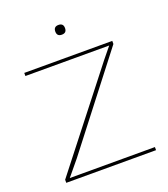

<svg xmlns="http://www.w3.org/2000/svg" viewBox="-121 -729 714 816"><g transform="rotate(-20 236.0 -321.0)"><path d="M215 -620Q215 -642 237 -642Q259 -642 259 -620Q259 -598 237 -598Q215 -598 215 -620ZM39 0V-14L370 -437L410 -486H31V-500H429V-486L117 -83L60 -14H445V0Z"/></g></svg>

Font: Elaine Sans Thin
Style: Regular
Weight: 250
Designer: Wei Huang
Foundry: Wei Huang
Version: Version 2.001;December 24, 2019;FontCreator 12.0.0.2547 64-b